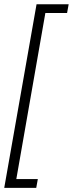

<svg xmlns="http://www.w3.org/2000/svg" viewBox="-63 -737 344 906"><path d="M-43 149.5H108L115.5 108H14L151 -675.5H253.5L261 -717H109.5Z"/></svg>

Font: Anybody SemiCondensed Light
Style: Italic
Weight: 300
Width: 4
Italic angle: -10°
Version: Version 1.113;gftools[0.9.25]